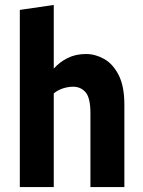

<svg xmlns="http://www.w3.org/2000/svg" viewBox="-20 -755 578 775"><path d="M60 0V-715L197 -735V-478Q221 -505 253.5 -521Q286 -537 327 -537Q365 -537 400.5 -517Q436 -497 459 -452Q482 -407 482 -332V0H345V-298Q345 -360 325.5 -382.5Q306 -405 275 -405Q256 -405 235 -398.5Q214 -392 197 -378V0Z"/></svg>

Font: Radio Canada Condensed
Style: Bold
Weight: 700
Width: 3
Designer: Charles Daoud, Etienne Aubert Bonn, Alexandre Saumier Demers, Jacques Le Bailly
Foundry: Radio-Canada
Version: Version 2.104; ttfautohint (v1.8.4.7-5d5b);gftools[0.9.28.de